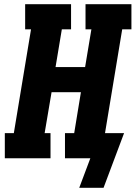

<svg xmlns="http://www.w3.org/2000/svg" viewBox="-20 -755 647 916"><path d="M358 141 411 0H290V-120H334L366 -315H226L193 -120H221V0H3V-120H46L128 -615H100V-735H319V-615H275L245 -435H386L416 -615H388V-735H607V-615H563L481 -120H572L474 141Z"/></svg>

Font: Iosevka Curly Slab HvEx
Style: Italic
Weight: 900
Width: 7
Italic angle: -9°
Monospace: yes
Designer: Belleve Invis
Foundry: Belleve Invis
Version: Version 11.1.0; ttfautohint (v1.8.3)